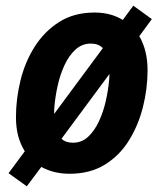

<svg xmlns="http://www.w3.org/2000/svg" viewBox="-20 -600 573 674"><path d="M74 54 10 8 67 -69Q36 -118 36 -188Q36 -253 52 -318Q68 -383 102 -436.5Q136 -490 188 -523Q240 -556 312 -556Q369 -556 411 -530L448 -580L513 -533L469 -473Q498 -423 498 -354Q498 -289 482 -225Q466 -161 433 -107.5Q400 -54 348 -22Q296 10 224 10Q169 10 125 -14ZM341 -431Q326 -447 299 -447Q268 -447 245 -426Q222 -405 206.5 -371.5Q191 -338 182.5 -299.5Q174 -261 171 -226Q170 -214 170 -200ZM236 -99Q267 -99 289.5 -120Q312 -141 327.5 -174.5Q343 -208 351.5 -246Q360 -284 363 -318Q364 -324 364 -329.5Q364 -335 364 -340L196 -113Q210 -99 236 -99Z"/></svg>

Font: Noto Sans SemiCondensed
Style: Bold Italic
Weight: 700
Width: 4
Italic angle: -12°
Designer: Monotype Design Team
Foundry: Monotype Imaging Inc.
Version: Version 2.013; ttfautohint (v1.8.4.7-5d5b)